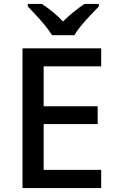

<svg xmlns="http://www.w3.org/2000/svg" viewBox="-20 -961 597 981"><path d="M497 0H95V-714H497V-622H203V-418H479V-327H203V-93H497ZM246 -781Q232 -804 210 -831Q188 -858 164 -883.5Q140 -909 122 -928V-941H194Q220 -924 248.5 -901Q277 -878 302 -851Q329 -878 357.5 -901Q386 -924 412 -941H485V-928Q467 -909 442.5 -883.5Q418 -858 395.5 -831Q373 -804 360 -781Z"/></svg>

Font: Noto Sans Gurmukhi Medium
Style: Regular
Weight: 500
Designer: Jelle Bosma - Monotype Design Team
Foundry: Monotype Imaging Inc.
Version: Version 2.004; ttfautohint (v1.8.4.7-5d5b)